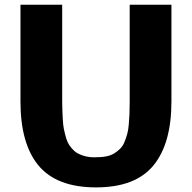

<svg xmlns="http://www.w3.org/2000/svg" viewBox="-20 -791 829 829"><path d="M248.5 -351.1Q250 -261.7 255.4 -236.1Q260.7 -210.4 266.1 -193.1Q271.5 -175.8 279.1 -164.6Q286.6 -153.3 297.4 -142.6Q308.1 -131.8 322.3 -125.5Q352.1 -111.8 385.7 -111.8Q419.4 -111.8 439.5 -116Q459.5 -120.1 474.1 -129.4Q488.8 -138.7 499.8 -149.9Q510.7 -161.1 517.8 -178.7Q524.9 -196.3 529.5 -213.1Q534.2 -230 536.1 -254.4Q540 -294.9 540 -351.1V-770.5H720.2V-353Q720.2 -170.9 642.3 -76.4Q564.5 18.1 394.5 18.1Q222.2 18.1 143.6 -79.6Q68.4 -173.3 68.4 -353V-770.5H248.5Z"/></svg>

Font: Nobile-bold
Style: Bold
Weight: 700
Version: Version 1.000;PS 001.000;hotconv 1.0.38